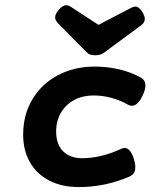

<svg xmlns="http://www.w3.org/2000/svg" viewBox="-20 -723 640 753"><path d="M320.3 -517.6 207 -632.3Q196.3 -643.1 196.3 -654.8Q196.3 -667.5 209.5 -683.6Q225.1 -702.6 239.7 -702.6Q248.5 -702.6 257.8 -696.3L366.2 -625.5L495.6 -692.9Q503.9 -697.3 510.3 -697.3Q525.9 -697.3 539.6 -673.8Q547.9 -658.7 547.9 -648.9Q547.9 -634.3 533.7 -624L389.6 -517.6Q381.8 -511.7 373.5 -509Q365.2 -506.3 353 -506.3Q340.3 -506.3 333.3 -509Q326.2 -511.7 320.3 -517.6ZM532.7 -418.5Q550.3 -408.7 550.3 -387.2Q550.3 -370.1 538.1 -345.7Q519.5 -308.1 497.1 -308.1Q489.7 -308.1 481 -313Q417.5 -348.6 346.2 -348.6Q305.2 -348.6 272 -331.3Q238.8 -314 219.5 -281.7Q200.2 -249.5 200.2 -206.5Q200.2 -157.7 227.1 -130.1Q253.9 -102.5 303.2 -102.5Q338.9 -102.5 378.2 -112.1Q417.5 -121.6 455.1 -139.2Q461.9 -142.6 468.8 -142.6Q491.2 -142.6 504.9 -100.1Q510.7 -80.6 510.7 -66.9Q510.7 -53.2 504.9 -44.4Q499 -35.6 487.3 -30.3Q391.1 10.7 290 10.7Q221.7 10.7 172.1 -15.4Q122.6 -41.5 96.7 -87.9Q70.8 -134.3 70.8 -195.3Q70.8 -272.9 107.2 -333.7Q143.6 -394.5 207.5 -428.2Q271.5 -461.9 351.6 -461.9Q400.9 -461.9 447.8 -450.9Q494.6 -439.9 532.7 -418.5Z"/></svg>

Font: Courier Prime Sans
Style: Bold Italic
Weight: 700
Italic angle: -10°
Designer: Alan Dague-Greene
Foundry: Quote-Unquote Apps
Version: Version 3.020